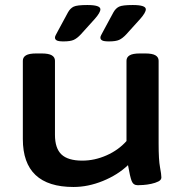

<svg xmlns="http://www.w3.org/2000/svg" viewBox="-20 -738 733 765"><path d="M273 7Q71 7 71 -184V-496Q71 -510 83.5 -517.5Q96 -525 124 -525H146Q174 -525 186.5 -517.5Q199 -510 199 -496V-201Q199 -147 225 -122.5Q251 -98 308 -98Q357 -98 404.5 -119Q452 -140 484 -176V-496Q484 -510 496.5 -517.5Q509 -525 537 -525H559Q587 -525 599.5 -517.5Q612 -510 612 -496V-166Q612 -101 617.5 -72Q623 -43 623 -31Q623 -21 611 -15Q599 -9 582.5 -5.5Q566 -2 551 -1Q536 0 529 0Q511 0 504.5 -17Q498 -34 490 -80Q449 -41 390 -17Q331 7 273 7ZM233 -573Q213 -573 206 -577Q199 -581 199 -588Q199 -593 202.5 -599Q206 -605 211 -615L251 -689Q260 -705 273.5 -711.5Q287 -718 328 -718Q380 -718 380 -701Q380 -688 358 -663L302 -601Q287 -585 273.5 -579Q260 -573 233 -573ZM414 -573Q394 -573 387 -577Q380 -581 380 -588Q380 -593 383.5 -599Q387 -605 392 -615L432 -689Q441 -705 454.5 -711.5Q468 -718 509 -718Q561 -718 561 -701Q561 -688 539 -663L483 -601Q468 -585 454.5 -579Q441 -573 414 -573Z"/></svg>

Font: Asap Expanded SemiBold
Style: Regular
Weight: 600
Width: 7
Designer: Pablo Cosgaya
Foundry: Omnibus-Type
Version: Version 3.001; ttfautohint (v1.8.4.7-5d5b)